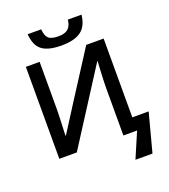

<svg xmlns="http://www.w3.org/2000/svg" viewBox="-193 -1069 1230 1401"><g transform="rotate(-20 421.5 -368.0)"><path d="M94.2 -713.9H201.2V-341.8Q201.2 -297.9 193.8 -144H198.2Q295.4 -297.9 563 -713.9H698.2V-102.1H825.2L746.1 196.8H613.8L698.2 0H591.8V-368.2Q591.8 -382.3 592.5 -403.1Q593.3 -423.8 594 -446.5Q594.7 -469.2 595.9 -491.7Q597.2 -514.2 598.1 -532.2Q599.1 -550.3 599.9 -561.5Q600.6 -572.8 601.1 -573.2H597.2L230 0H94.2ZM606 -933.1Q597.2 -847.2 545.7 -809.1Q494.1 -771 394 -771Q291 -771 242.7 -807.9Q194.3 -844.7 188 -933.1H293Q296.4 -883.3 317.9 -862.5Q339.4 -841.8 396 -841.8Q446.3 -841.8 470.9 -864.3Q495.6 -886.7 500 -933.1Z"/></g></svg>

Font: JBL Sans
Style: Semibold
Weight: 600
Version: Version 1.10